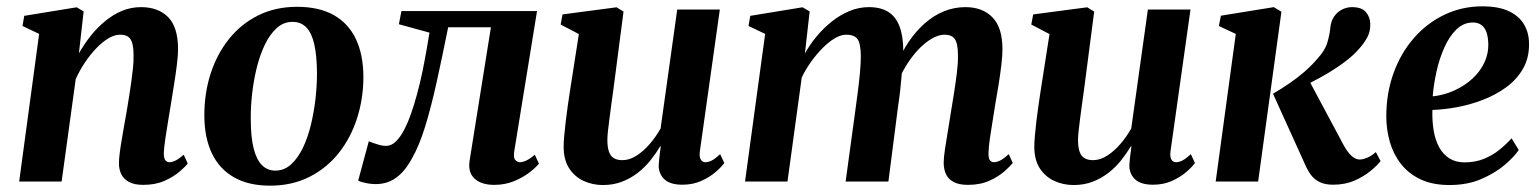

<svg xmlns="http://www.w3.org/2000/svg" viewBox="-20 -573 4862 606"><path d="M229 -404.5Q245.5 -433.5 266.2 -459.8Q287 -486 312 -506.5Q337 -527 365.2 -538.8Q393.5 -550.5 425 -550.5Q479.5 -550.5 510.8 -518.8Q542 -487 542 -417.5Q542 -397.5 538.2 -367.8Q534.5 -338 529.2 -305.5Q524 -273 519.5 -245Q515.5 -219 510.5 -190.2Q505.5 -161.5 501.8 -135.2Q498 -109 497 -90.5Q497 -73 502.2 -67Q507.5 -61 514.5 -61Q523 -61 533.8 -66.2Q544.5 -71.5 560 -84.5L572.5 -57Q565.5 -47.5 547 -31.5Q528.5 -15.5 499.8 -2.5Q471 10.5 432 10.5Q404 10.5 387 1.2Q370 -8 362.5 -23.8Q355 -39.5 355.5 -59.5Q355.5 -71 357.8 -89.2Q360 -107.5 363.8 -129.5Q367.5 -151.5 371.5 -174.8Q375.5 -198 379.5 -219.5Q383 -241.5 387 -265.5Q391 -289.5 394.2 -313.2Q397.5 -337 399.8 -358.8Q402 -380.5 401.5 -398.5Q401.5 -423 397.2 -437.2Q393 -451.5 383.8 -457.5Q374.5 -463.5 359 -463.5Q341.5 -463.5 322.2 -452Q303 -440.5 284 -420.8Q265 -401 248.2 -376Q231.5 -351 219 -323.5L174.5 0H40.5L103.5 -466L51 -491L56.5 -523L222 -550L244 -537Z M917.5 -551.5Q986.5 -551.5 1032.8 -525.8Q1079 -500 1102.8 -450.8Q1126.5 -401.5 1127 -331Q1127 -262.5 1107.2 -200.5Q1087.5 -138.5 1049.5 -90.5Q1011.5 -42.5 956.8 -14.8Q902 13 832 13Q765 13 718.8 -13.2Q672.5 -39.5 649 -88.5Q625.5 -137.5 625 -206.5Q624.5 -276.5 644.2 -338.8Q664 -401 702 -449Q740 -497 794.5 -524.2Q849 -551.5 917.5 -551.5ZM903.5 -504Q875 -504 853.5 -484.5Q832 -465 816.2 -432.5Q800.5 -400 790.5 -359.8Q780.5 -319.5 775.8 -277.2Q771 -235 771.5 -197Q771.5 -140.5 780.5 -104.8Q789.5 -69 806.8 -51.8Q824 -34.5 849 -34.5Q877 -34.5 898.5 -54Q920 -73.5 935.8 -106Q951.5 -138.5 961.2 -178.8Q971 -219 975.8 -261.2Q980.5 -303.5 980.5 -342Q980 -398.5 971.8 -434Q963.5 -469.5 946.5 -486.8Q929.5 -504 903.5 -504Z M1603 -95Q1600 -74 1606.8 -67.5Q1613.5 -61 1620.5 -61Q1629.5 -61 1641 -66.2Q1652.5 -71.5 1668 -84.5L1681 -56.5Q1671 -44 1650.5 -28.2Q1630 -12.5 1601.8 -1Q1573.5 10.5 1540 10.5Q1499 10.5 1477.5 -9.5Q1456 -29.5 1462.5 -68L1529.5 -487H1394.5Q1375.5 -392 1358 -313Q1340.5 -234 1321.8 -173.2Q1303 -112.5 1280 -72.5Q1258 -32 1230.2 -12Q1202.5 8 1166.5 8Q1149.5 8 1132.8 4.2Q1116 0.5 1110.5 -3L1144 -127Q1148.5 -125 1157.5 -121.8Q1166.5 -118.5 1177.5 -115.5Q1188.5 -112.5 1198.5 -112.5Q1215 -112.5 1229.2 -126.2Q1243.5 -140 1255.5 -163Q1267.5 -186 1277.5 -214.8Q1287.5 -243.5 1295.5 -273Q1306 -311 1313.8 -349.2Q1321.5 -387.5 1327 -419.5Q1332.5 -451.5 1335.5 -470L1239 -496.5L1247 -538H1675Z M1883 11Q1850.5 11 1822.5 -1.8Q1794.5 -14.5 1777 -40.8Q1759.5 -67 1759 -108.5Q1759 -125 1761 -146.2Q1763 -167.5 1765.8 -191.5Q1768.5 -215.5 1772 -239Q1775.5 -262.5 1778.5 -283L1807 -465.5L1749.5 -495.5L1755.5 -527.5L1926 -550L1948 -536.5L1915.5 -286.5Q1912.5 -266 1909.5 -243.5Q1906.5 -221 1903.8 -199.8Q1901 -178.5 1899 -160.8Q1897 -143 1897 -131.5Q1897 -108.5 1902 -94.2Q1907 -80 1917.5 -73.8Q1928 -67.5 1944.5 -67.5Q1967 -67.5 1989.5 -82Q2012 -96.5 2031.5 -119.5Q2051 -142.5 2065 -167.5L2117.5 -543H2252L2189 -96Q2186.5 -78 2191.8 -69.5Q2197 -61 2206.5 -61Q2216 -61 2226.8 -66.5Q2237.5 -72 2253 -86.5L2266 -58.5Q2258 -47 2239.5 -30.8Q2221 -14.5 2194 -2.2Q2167 10 2134 10Q2096.5 10 2078.5 -5.8Q2060.5 -21.5 2059 -47.5Q2059 -51 2059.5 -58.2Q2060 -65.5 2061 -74.5Q2062 -83.5 2063.2 -93.2Q2064.5 -103 2065.5 -111L2064 -111.5Q2050.5 -89 2033 -67Q2015.5 -45 1993 -27.5Q1970.5 -10 1943.2 0.5Q1916 11 1883 11Z M2535.5 -537 2520.5 -404Q2536 -432.5 2558 -458.8Q2580 -485 2606.2 -505.8Q2632.5 -526.5 2661.8 -538.5Q2691 -550.5 2722.5 -550.5Q2759.5 -550.5 2783.5 -535.5Q2807.5 -520.5 2819.2 -489.5Q2831 -458.5 2831 -410.5Q2831 -403.5 2830.2 -393.8Q2829.5 -384 2828.5 -373.5Q2827.5 -363 2826 -352.5L2808.5 -363.5Q2825 -407 2848.2 -441.2Q2871.5 -475.5 2899.5 -500Q2927.5 -524.5 2959.8 -537.5Q2992 -550.5 3027 -550.5Q3081 -550.5 3112.5 -518.2Q3144 -486 3144 -417.5Q3144 -397.5 3140.5 -367.8Q3137 -338 3131.8 -305.8Q3126.5 -273.5 3121.5 -245Q3117.5 -219 3112.8 -190.2Q3108 -161.5 3104.2 -135.2Q3100.5 -109 3100 -90.5Q3099.5 -73 3104.5 -67Q3109.5 -61 3117 -61Q3126 -61 3137 -66.5Q3148 -72 3164 -86.5L3176.5 -58.5Q3169 -49 3150.5 -32.5Q3132 -16 3103.2 -2.8Q3074.5 10.5 3035 10.5Q3006.5 10.5 2989.5 1.2Q2972.5 -8 2965.5 -23.8Q2958.5 -39.5 2958.5 -59.5Q2958.5 -75 2962.5 -101.8Q2966.5 -128.5 2971.8 -159.8Q2977 -191 2981.5 -220Q2986.5 -249.5 2991.5 -281.5Q2996.5 -313.5 3000.2 -344Q3004 -374.5 3003.5 -398.5Q3003.5 -435.5 2993.8 -449.5Q2984 -463.5 2961.5 -463.5Q2942.5 -463.5 2920.5 -450.8Q2898.5 -438 2877.2 -415.2Q2856 -392.5 2837.5 -361.8Q2819 -331 2807 -295L2828.5 -375Q2827.5 -354 2825.5 -331.2Q2823.5 -308.5 2821 -285.8Q2818.5 -263 2815 -241L2784 0H2649L2679 -219.5Q2683 -249 2687.2 -281.2Q2691.5 -313.5 2694.2 -343.5Q2697 -373.5 2697 -397Q2696.5 -436.5 2686.2 -450Q2676 -463.5 2651 -463.5Q2634.5 -463.5 2615.5 -452.5Q2596.5 -441.5 2577.2 -422.2Q2558 -403 2540.5 -378.8Q2523 -354.5 2510.5 -328.5L2465.5 0H2331.5L2395 -466L2342.5 -491L2348 -523L2513 -550Z M3368.5 11Q3336 11 3308 -1.8Q3280 -14.5 3262.5 -40.8Q3245 -67 3244.5 -108.5Q3244.5 -125 3246.5 -146.2Q3248.5 -167.5 3251.2 -191.5Q3254 -215.5 3257.5 -239Q3261 -262.5 3264 -283L3292.5 -465.5L3235 -495.5L3241 -527.5L3411.5 -550L3433.5 -536.5L3401 -286.5Q3398 -266 3395 -243.5Q3392 -221 3389.2 -199.8Q3386.5 -178.5 3384.5 -160.8Q3382.5 -143 3382.5 -131.5Q3382.5 -108.5 3387.5 -94.2Q3392.5 -80 3403 -73.8Q3413.5 -67.5 3430 -67.5Q3452.5 -67.5 3475 -82Q3497.5 -96.5 3517 -119.5Q3536.5 -142.5 3550.5 -167.5L3603 -543H3737.5L3674.5 -96Q3672 -78 3677.2 -69.5Q3682.5 -61 3692 -61Q3701.5 -61 3712.2 -66.5Q3723 -72 3738.5 -86.5L3751.5 -58.5Q3743.5 -47 3725 -30.8Q3706.5 -14.5 3679.5 -2.2Q3652.5 10 3619.5 10Q3582 10 3564 -5.8Q3546 -21.5 3544.5 -47.5Q3544.5 -51 3545 -58.2Q3545.5 -65.5 3546.5 -74.5Q3547.5 -83.5 3548.8 -93.2Q3550 -103 3551 -111L3549.5 -111.5Q3536 -89 3518.5 -67Q3501 -45 3478.5 -27.5Q3456 -10 3428.8 0.5Q3401.5 11 3368.5 11Z M3817 0 3880.5 -466 3827 -491 3833.5 -523.5 4000.5 -550.5 4024.5 -536 3951 0ZM4187.5 10Q4161 10 4143.8 1Q4126.5 -8 4116 -23.2Q4105.5 -38.5 4097.5 -57.5L3998 -277Q4026.5 -294 4051.2 -311Q4076 -328 4097.5 -346.8Q4119 -365.5 4137 -386.5Q4162 -413.5 4169.2 -438Q4176.5 -462.5 4178.5 -482.5Q4180.5 -506.5 4191.2 -521.5Q4202 -536.5 4217 -543.5Q4232 -550.5 4247 -550.5Q4278 -550.5 4291.2 -534.8Q4304.5 -519 4305 -497.5Q4305.5 -473.5 4295 -454.2Q4284.5 -435 4269.5 -419Q4253.5 -400 4228.5 -380.8Q4203.5 -361.5 4174.8 -344.2Q4146 -327 4118.2 -313Q4090.5 -299 4068 -289L4104 -333.5L4220 -116.5Q4232 -94 4245 -81.8Q4258 -69.5 4271.5 -69.5Q4281 -69.5 4294.8 -75Q4308.5 -80.5 4322.5 -93L4337.5 -64.5Q4327.5 -51.5 4306.5 -34Q4285.5 -16.5 4255.5 -3.2Q4225.5 10 4187.5 10Z M4773.5 -99.5Q4759.5 -78.5 4729.5 -52.8Q4699.5 -27 4655.5 -8Q4611.5 11 4555 11Q4501.5 11 4463.5 -7Q4425.5 -25 4401.5 -56Q4377.5 -87 4366.5 -125.8Q4355.5 -164.5 4355.5 -205.5Q4355.5 -278.5 4378.2 -341.8Q4401 -405 4442 -452.2Q4483 -499.5 4538.5 -526.2Q4594 -553 4658.5 -553Q4710 -553 4742.2 -537.8Q4774.5 -522.5 4790 -496.2Q4805.5 -470 4806 -437Q4807 -391 4787 -356.2Q4767 -321.5 4733.5 -297.2Q4700 -273 4659.5 -257.5Q4619 -242 4577.5 -234.5Q4536 -227 4501 -226Q4500 -191 4505 -161Q4510 -131 4522.2 -108.5Q4534.5 -86 4554.5 -73.2Q4574.5 -60.5 4602.5 -60.5Q4636 -60.5 4663.2 -71.5Q4690.5 -82.5 4712.2 -100Q4734 -117.5 4751 -136.5ZM4629 -502Q4599.5 -502 4577 -480.2Q4554.5 -458.5 4538.8 -423.2Q4523 -388 4514 -347.2Q4505 -306.5 4502 -269Q4524.5 -271 4549.2 -279.2Q4574 -287.5 4597 -301.8Q4620 -316 4638.2 -335.8Q4656.5 -355.5 4667.2 -380.5Q4678 -405.5 4677.5 -435Q4676.5 -469.5 4664 -485.8Q4651.5 -502 4629 -502Z"/></svg>

Font: Merriweather 60pt
Style: Bold Italic
Weight: 700
Italic angle: -7.8°
Version: Version 2.101